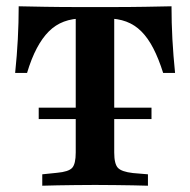

<svg xmlns="http://www.w3.org/2000/svg" viewBox="-20 -591 605 611"><path d="M274.2 -2.4Q247.6 -2.4 218.5 -2Q189.5 -1.6 162.5 -1.2Q135.5 -0.8 114.5 0V-36.3L161.3 -41.1Q198.4 -44.4 209.7 -56.9Q221 -69.4 221 -105.6V-201.6H343.5V-105.6Q343.5 -69.4 355.2 -56.9Q366.9 -44.4 403.2 -40.3L450.8 -36.3V0Q429.8 -0.8 402.8 -1.2Q375.8 -1.6 346.8 -2Q317.7 -2.4 291.1 -2.4H282.3ZM244.4 -532.3Q210.5 -532.3 183.5 -522.2Q156.5 -512.1 135.5 -491.1Q114.5 -470.2 97.2 -437.5Q79.8 -404.8 66.1 -358.9H28.2Q33.9 -413.7 36.7 -466.5Q39.5 -519.4 39.5 -571Q74.2 -570.2 123 -569.4Q171.8 -568.5 241.9 -568.5H323.4Q393.5 -568.5 442.3 -569.4Q491.1 -570.2 525.8 -571Q525.8 -519.4 528.6 -466.5Q531.5 -413.7 537.1 -358.9H499.2Q484.7 -404.8 467.7 -437.5Q450.8 -470.2 429.8 -491.1Q408.9 -512.1 381.9 -522.2Q354.8 -532.3 320.2 -532.3ZM221 -201.6V-547.6H343.5V-201.6ZM103.2 -212.1V-248.4H462.1V-212.1Z"/></svg>

Font: Playfair 9pt
Style: Bold
Weight: 700
Designer: Claus Eggers Sørensen
Foundry: Claus Eggers Sørensen
Version: Version 2.203